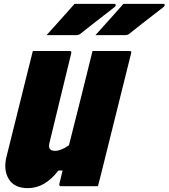

<svg xmlns="http://www.w3.org/2000/svg" viewBox="-20 -964 873 994"><path d="M366 -944H572Q578 -944 579 -938.5Q580 -933 574 -928Q541 -902 515.5 -882.5Q490 -863 462.5 -841.5Q435 -820 395 -788Q386 -782 372 -782H221Q258 -823 293 -862Q328 -901 366 -944ZM619 -944H826Q832 -944 832.5 -938.5Q833 -933 827 -928Q794 -902 768.5 -882.5Q743 -863 715.5 -841.5Q688 -820 648 -788Q639 -782 625 -782H474Q511 -823 546 -862Q581 -901 619 -944ZM124 10Q53 10 24.5 -38.5Q-4 -87 15 -158Q43 -268 70 -379Q97 -490 125 -600Q131 -625 137.5 -650Q144 -675 150 -700H341Q351 -700 349 -689Q321 -574 293 -459Q265 -344 237 -228Q224 -183 265 -183Q296 -183 337 -212Q368 -334 398.5 -456Q429 -578 459 -700H651Q663 -700 659 -689L515 -110Q508 -80 500.5 -52Q493 -24 487 0H295Q290 0 288 -3.5Q286 -7 287 -11Q295 -45 304 -81H282Q213 10 124 10Z"/></svg>

Font: Recursive Mn Lnr St Blk
Style: Italic
Weight: 900
Italic angle: -15°
Monospace: yes
Version: Version 1.079;hotconv 1.0.112;makeotfexe 2.5.65598; ttfautoh